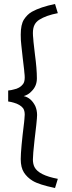

<svg xmlns="http://www.w3.org/2000/svg" viewBox="-20 -770 363 963"><path d="M256 -750 270 -704Q212 -693 177 -671Q161 -661 153 -645Q145 -629 145 -604Q145 -598 145.5 -590.5Q146 -583 147 -574Q148 -565 148 -560L155 -499Q165 -425 165 -377Q165 -338 138 -312Q123 -295 99 -288Q136 -280 157 -238Q166 -217 166 -193Q166 -181 162 -143Q161 -137 153 -65.5Q145 6 145 30Q145 52 153 68Q174 109 270 127L256 173Q175 156 144 137Q116 120 100 95Q84 70 84 28Q84 -20 101 -157Q101 -158 102.5 -173Q104 -188 104 -195Q104 -215 96 -227Q81 -246 49 -255Q36 -259 21 -261V-316Q39 -318 48 -321Q80 -327 96 -349Q104 -360 104 -382Q104 -387 103.5 -393.5Q103 -400 102 -408Q101 -416 101 -420L94 -479Q91 -502 87 -543Q84 -567 84 -596Q84 -647 100 -672Q117 -698 140 -711Q183 -735 256 -750Z"/></svg>

Font: Bellota
Style: Regular
Weight: 400
Designer: Kemie Guaida
Foundry: Kemie Guaida
Version: Version 1.000;PS 002.000;hotconv 1.0.70;makeotf.lib2.5.58329